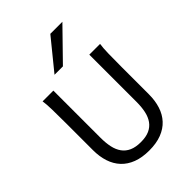

<svg xmlns="http://www.w3.org/2000/svg" viewBox="-280 -1121 1263 1263"><g transform="rotate(-45 351.5 -489.5)"><path d="M612.8 -712.9Q607.9 -683.6 606.7 -630.1Q605.5 -576.7 605.5 -500.5V-251.5Q605.5 -191.9 589.8 -143.3Q574.2 -94.7 542.2 -60.1Q510.3 -25.4 461.4 -6.6Q412.6 12.2 346.7 12.2Q279.8 12.2 230.7 -6.6Q181.6 -25.4 149.4 -60.1Q117.2 -94.7 101.3 -143.3Q85.4 -191.9 85.4 -251.5V-500.5Q85.4 -572.8 84.2 -628.2Q83 -683.6 78.1 -712.9H178.2V-273.4Q178.2 -225.6 186.5 -187.3Q194.8 -148.9 214.4 -121.8Q233.9 -94.7 266.1 -80.3Q298.3 -65.9 346.7 -65.9Q394 -65.9 425.8 -80.3Q457.5 -94.7 476.8 -121.8Q496.1 -148.9 504.4 -187.3Q512.7 -225.6 512.7 -273.4V-712.9ZM540.5 -991.2 335.4 -781.2H257.3L428.2 -991.2Z"/></g></svg>

Font: Andika Am
Style: Regular
Weight: 400
Designer: Victor Gaultney, Annie Olsen, Julie Remington, Don Collingsworth, Eric Hays, Becca Hirsbrunner
Foundry: SIL International
Version: Version 5.000